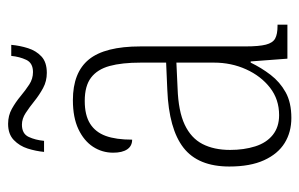

<svg xmlns="http://www.w3.org/2000/svg" viewBox="-156 -592 757 486"><g transform="rotate(-90 223.0 -348.5)"><path d="M168 10Q132 10 104.5 -7Q77 -24 61 -59Q45 -94 45 -147Q45 -226 92.5 -263Q140 -300 239 -304L308 -307V-371Q308 -419 299.5 -450Q291 -481 270 -497Q249 -513 211 -513Q175 -513 153.5 -499.5Q132 -486 122.5 -460Q113 -434 113 -393Q97 -393 88.5 -405.5Q80 -418 80 -441Q80 -469 95 -492Q110 -515 139.5 -529Q169 -543 213 -543Q283 -543 316 -502.5Q349 -462 349 -372V-107Q349 -72 353.5 -54.5Q358 -37 369 -31Q380 -25 401 -25H404V0H318L311 -93H308Q295 -66 277 -42.5Q259 -19 233 -4.5Q207 10 168 10ZM175 -21Q215 -21 244.5 -44Q274 -67 291 -104.5Q308 -142 308 -186V-281L243 -278Q185 -276 151 -260Q117 -244 102 -215Q87 -186 87 -145Q87 -110 96 -81.5Q105 -53 125 -37Q145 -21 175 -21ZM282 -609Q261 -609 243.5 -618.5Q226 -628 210.5 -640.5Q195 -653 180.5 -662.5Q166 -672 151 -672Q128 -672 120 -655Q112 -638 110 -616H82Q84 -637 90.5 -657.5Q97 -678 112 -692.5Q127 -707 153 -707Q174 -707 191 -697.5Q208 -688 223 -675.5Q238 -663 252.5 -653.5Q267 -644 284 -644Q307 -644 315 -661Q323 -678 325 -699H353Q351 -677 344.5 -656.5Q338 -636 323.5 -622.5Q309 -609 282 -609Z"/></g></svg>

Font: Noto Serif Khmer Condensed ExtraLight
Style: Regular
Weight: 250
Width: 3
Designer: Danh Hong and the Monotype Design Team
Foundry: Monotype Imaging Inc.
Version: Version 2.004